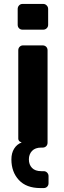

<svg xmlns="http://www.w3.org/2000/svg" viewBox="-20 -751 324 977"><path d="M186 206Q114 206 76 165Q38 124 38 60Q38 28 52 5.5Q66 -17 90 -26L87 -28Q81 -29 77 -34Q73 -39 73 -45V-495Q73 -506 80 -513Q87 -520 97 -520H197Q208 -520 215 -513Q222 -506 222 -495V-25Q222 -14 215 -7Q208 0 197 0H190Q159 0 143 17Q127 34 127 60Q127 87 143 103.5Q159 120 190 120H202Q213 120 220 127.5Q227 135 227 145V181Q227 192 220 199Q213 206 202 206ZM95 -600Q84 -600 77 -607Q70 -614 70 -625V-705Q70 -716 77 -723.5Q84 -731 95 -731H200Q210 -731 217.5 -723.5Q225 -716 225 -705V-625Q225 -614 217.5 -607Q210 -600 200 -600Z"/></svg>

Font: Rubik SemiBold
Style: Regular
Weight: 600
Designer: Hubert and Fischer
Foundry: Hubert and Fischer
Version: Version 2.300;gftools[0.9.30]